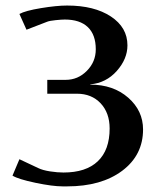

<svg xmlns="http://www.w3.org/2000/svg" viewBox="-20 -662 565 690"><path d="M149.9 -325.2V-375H215.8Q260.3 -375 292.2 -407.5Q324.2 -439.9 324.2 -484.9Q324.2 -537.1 295.7 -564.5Q267.1 -591.8 212.9 -591.8Q201.7 -591.8 180.2 -589.6Q158.7 -587.4 149.9 -584L75.2 -555.2L49.8 -611.8Q70.8 -623.5 127.2 -632.8Q183.6 -642.1 221.2 -642.1Q318.8 -642.1 378.4 -602.8Q438 -563.5 438 -499Q438 -450.2 399.7 -407Q361.3 -363.8 304.2 -358.9V-357.9Q387.2 -357.9 440.7 -311Q494.1 -264.2 494.1 -196.8Q494.1 -104.5 419.2 -48.3Q344.2 7.8 221.2 7.8H205.1Q168.9 7.8 107.2 -5.1Q45.4 -18.1 24.9 -30.8L49.8 -89.8L117.2 -58.1Q132.8 -50.3 159.7 -46.1Q186.5 -42 208 -42Q289.1 -42 331.5 -82.5Q374 -123 374 -200.2Q374 -256.3 341.6 -290.8Q309.1 -325.2 256.8 -325.2Z"/></svg>

Font: Resagokr
Style: Bold
Weight: 600
Designer: gluk
Foundry: gluk
Version: Version 0.95